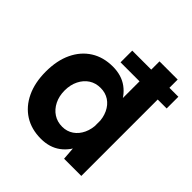

<svg xmlns="http://www.w3.org/2000/svg" viewBox="-192 -837 986 986"><g transform="rotate(45 301.5 -344.0)"><path d="M268 -555V-640H603V-555ZM413 0 406 -93V-700H538V0ZM256 12Q187 12 136.5 -20Q86 -52 58 -111Q30 -170 30 -250Q30 -331 58 -389.5Q86 -448 136.5 -480Q187 -512 256 -512Q319 -512 362.5 -480Q406 -448 429 -389.5Q452 -331 452 -250Q452 -170 429 -111Q406 -52 362.5 -20Q319 12 256 12ZM290 -109Q324 -109 350.5 -127Q377 -145 392 -177Q407 -209 407 -250Q407 -291 392 -323Q377 -355 350.5 -372.5Q324 -390 289 -390Q253 -390 226 -372.5Q199 -355 183 -323Q167 -291 167 -250Q167 -209 183 -177Q199 -145 226.5 -127Q254 -109 290 -109Z"/></g></svg>

Font: Figtree
Style: Bold
Weight: 700
Designer: Erik Kennedy
Foundry: Erik Kennedy
Version: Version 2.001;gftools[0.9.30]